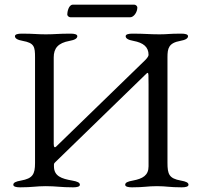

<svg xmlns="http://www.w3.org/2000/svg" viewBox="-20 -797 843 822"><path d="M292 -777C273 -777 268 -744 268 -735C268 -729 275 -723 282 -723H537C553 -723 568 -745 568 -765C568 -771 561 -777 555 -777ZM210 -551C210 -590 228 -613 278 -622C301 -626 311 -633 311 -642C311 -650 299 -653 282 -653C228 -653 217 -650 176 -650C136 -650 127 -653 73 -653C56 -653 44 -650 44 -642C44 -633 54 -626 77 -622C127 -613 130 -597 130 -551V-99C130 -51 120 -33 70 -24C47 -20 37 -15 37 -6C37 2 49 5 66 5C120 5 133 0 176 0C222 0 239 5 293 5C310 5 322 2 322 -6C322 -15 312 -20 289 -24C243 -32 211 -43 211 -85C211 -97 210 -96 218 -104L606 -481C608 -483 611 -485 612 -485C616 -485 616 -477 616 -434V-85C616 -46 591 -32 549 -24C526 -20 516 -15 516 -6C516 2 528 5 545 5C599 5 610 0 652 0C693 0 704 5 758 5C775 5 787 2 787 -6C787 -15 777 -20 754 -24C704 -33 697 -51 697 -100V-552C697 -590 702 -613 752 -622C775 -626 785 -633 785 -642C785 -650 773 -653 756 -653C702 -653 699 -650 663 -650C618 -650 601 -653 547 -653C530 -653 518 -650 518 -642C518 -633 528 -626 551 -622C594 -614 616 -596 616 -562C616 -557 611 -549 601 -539L221 -170C214 -163 210 -167 210 -181Z"/></svg>

Font: EB Garamond 12
Style: Regular
Weight: 400
Version: Version 0.016+